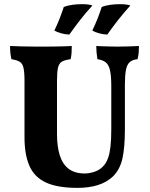

<svg xmlns="http://www.w3.org/2000/svg" viewBox="-20 -902 728 931"><path d="M585.6 -273.8Q585.6 -187.8 573.7 -133.7Q561.8 -79.6 526.8 -45.6Q496.6 -17.6 453.8 -4.3Q411 9 355.8 9Q258 9 202.1 -17.3Q146.2 -43.6 122.5 -98.2Q98.8 -152.8 98.8 -235.8V-511.2Q98.8 -552.8 93.7 -573.8Q88.6 -594.8 74.9 -602.8Q61.2 -610.8 35.6 -615Q32 -628.6 30.4 -644.9Q28.8 -661.2 28.8 -679Q48.8 -678 84.6 -677Q120.4 -676 156.8 -676Q174.8 -676 199.2 -676Q223.6 -676 248.8 -676.5Q274 -677 295.2 -677.5Q316.4 -678 328 -679Q328 -660.6 327 -644.9Q326 -629.2 322.4 -615Q294.6 -611.2 280.5 -603.2Q266.4 -595.2 261.4 -574.4Q256.4 -553.6 256.4 -511.2V-251.6Q256.4 -191.6 269.9 -148.8Q283.4 -106 312.9 -83.4Q342.4 -60.8 391.6 -60.8Q414.8 -60.8 441.2 -70.2Q467.6 -79.6 485.6 -101.8Q496.8 -116 504.3 -136.7Q511.8 -157.4 515.7 -191.1Q519.6 -224.8 519.6 -276.6V-483.8Q519.6 -533 513.7 -560.1Q507.8 -587.2 493.3 -599.2Q478.8 -611.2 452.4 -615Q449.4 -633 448.1 -648.4Q446.8 -663.8 446.8 -679Q459.6 -678 478.5 -677.5Q497.4 -677 517.3 -676.5Q537.2 -676 551.6 -676Q578.2 -676 606.3 -677Q634.4 -678 653.8 -679Q653.8 -663 652.5 -647.3Q651.2 -631.6 647 -615Q622.2 -612.4 608.9 -600.6Q595.6 -588.8 590.6 -562.6Q585.6 -536.4 585.6 -489.2ZM500.2 -734.4Q480.4 -735 460.1 -740.6Q439.8 -746.2 427.6 -753.8Q442.8 -785.4 453 -811.5Q463.2 -837.6 473.2 -868Q493.2 -876 516.4 -878.9Q539.6 -881.8 562 -881.8Q576.2 -881.8 589.1 -880.4Q602 -879 612.2 -875.4Q580.2 -840.2 552.3 -804.5Q524.4 -768.8 500.2 -734.4ZM316.2 -734.4Q296.4 -735 276.1 -740.6Q255.8 -746.2 243.6 -753.8Q258.8 -785.4 269 -811.5Q279.2 -837.6 289.2 -868Q309.2 -876 332.4 -878.9Q355.6 -881.8 378 -881.8Q392.2 -881.8 405.1 -880.4Q418 -879 428.2 -875.4Q395.8 -840.2 368.1 -804.5Q340.4 -768.8 316.2 -734.4Z"/></svg>

Font: Vollkorn
Style: Regular
Weight: 400
Designer: Friedrich Althausen
Foundry: Friedrich Althausen
Version: Version 4.104